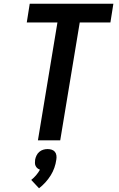

<svg xmlns="http://www.w3.org/2000/svg" viewBox="-20 -755 640 1033"><path d="M184 0 289 -634H124L140 -735H590L574 -634H409L304 0ZM190 258 148 213Q162 202 174 188Q186 174 195 158Q187 155 181 150Q175 145 171.5 137.5Q168 130 168 121.5Q168 113 169 104Q171 93 176.5 81.5Q182 70 191.5 62Q201 54 212.5 50.5Q224 47 236 47Q248 47 258.5 50.5Q269 54 275.5 62Q282 70 283.5 81.5Q285 93 283 104Q280 126 272.5 147.5Q265 169 252.5 189Q240 209 224 226.5Q208 244 190 258Z"/></svg>

Font: Iosevka Extended
Style: Bold Italic
Weight: 700
Width: 7
Italic angle: -9°
Monospace: yes
Designer: Belleve Invis
Foundry: Belleve Invis
Version: Version 32.5.0; ttfautohint (v1.8.4)